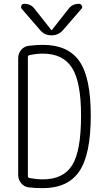

<svg xmlns="http://www.w3.org/2000/svg" viewBox="-20 -975 540 1005"><path d="M338.9 -928.7Q358.4 -955.1 393.6 -955.1Q403.3 -955.1 408.2 -945.3Q413.1 -935.5 406.2 -928.7L311.5 -819.3Q287.1 -790 249.5 -790Q211.9 -790 188.5 -819.3L93.8 -928.7Q87.9 -935.5 91.8 -945.3Q95.7 -955.1 106.4 -955.1Q141.6 -955.1 161.1 -928.7L248 -818.4Q249 -817.4 250 -817.4L252 -818.4ZM126 -676.8V-52.7Q126 -44.9 134.8 -43Q171.9 -36.1 204.1 -36.1Q311.5 -36.1 357.9 -110.4Q404.3 -184.6 404.3 -370.1Q404.3 -545.9 356.9 -620.1Q309.6 -694.3 204.1 -694.3Q171.9 -694.3 134.8 -686.5Q126 -684.6 126 -676.8ZM130.9 5.9Q106.4 2.9 90.8 -16.1Q75.2 -35.2 75.2 -59.6V-669.9Q75.2 -695.3 90.8 -713.9Q106.4 -732.4 130.9 -735.4Q172.9 -740.2 204.1 -740.2Q335.9 -740.2 395.5 -654.8Q455.1 -569.3 455.1 -370.1Q455.1 -166 395 -78.1Q335 9.8 204.1 9.8Q163.1 9.8 130.9 5.9Z"/></svg>

Font: Rounded Mgen+ 1m light
Style: Regular
Weight: 200
Designer: [Source Han Sans]
Ryoko NISHIZUKA  (kana & ideographs); Paul D. Hunt (Latin, Greek & Cyrillic); Wenlong ZHANG  (bopomofo
Version: Version 1.059.20150602